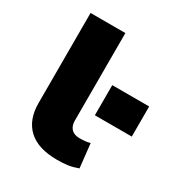

<svg xmlns="http://www.w3.org/2000/svg" viewBox="-169 -824 898 955"><g transform="rotate(30 280.0 -347.0)"><path d="M295 11Q186 11 130.5 -40.5Q75 -92 75 -188V-705H275V-203Q275 -182 282.5 -167.5Q290 -153 304 -145.5Q318 -138 340 -138Q357 -138 371.5 -139.5Q386 -141 399 -145L414 -8Q385 3 358.5 7Q332 11 295 11ZM348 -275V-448H560V-275Z"/></g></svg>

Font: Nunito Sans 7pt SemiExpanded Black
Style: Regular
Weight: 900
Width: 6
Designer: Vernon Adams
Foundry: Vernon Adams
Version: Version 3.101;gftools[0.9.27]